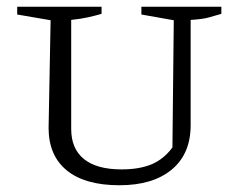

<svg xmlns="http://www.w3.org/2000/svg" viewBox="-20 -541 709 569"><path d="M334 8Q232 8 178 -36Q124 -80 124 -162L130 -481L31 -498V-521H281V-500Q264 -495 242 -490Q220 -485 191 -482V-159Q191 -100 229 -69.5Q267 -39 340 -39Q393 -39 429 -54Q465 -69 491 -104L495 -481L399 -498V-521H636V-500Q619 -495 599.5 -489.5Q580 -484 545 -482V-170Q545 -85 489 -38.5Q433 8 334 8Z"/></svg>

Font: Piazzolla SC Light
Style: Regular
Weight: 300
Designer: Juan Pablo del Peral
Foundry: Huerta Tipografica
Version: Version 1.330